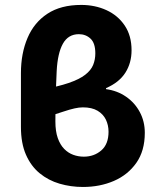

<svg xmlns="http://www.w3.org/2000/svg" viewBox="-20 -732 631 764"><path d="M310 12Q261.6 12 217 -1.1Q172.5 -14.1 137.9 -42.5Q103.3 -70.8 83.3 -116.4Q63.3 -161.9 63.3 -226.9V-441Q63.3 -519.3 89.5 -580.9Q115.6 -642.5 168.8 -677.4Q222 -712.4 303.2 -712.4Q358.1 -712.4 403.6 -691.6Q449.2 -670.7 476.3 -630.4Q503.5 -590 503.5 -531.9Q503.5 -481.6 478.9 -442.8Q454.3 -404.1 402 -381.3V-377.3Q447.1 -371.2 481.9 -347Q516.7 -322.9 536.4 -285.8Q556.2 -248.8 556.2 -203.6Q556.2 -131.7 522.4 -83.8Q488.7 -36 433 -12Q377.4 12 310 12ZM313.6 -108.6Q354.3 -108.6 383.1 -133.5Q411.9 -158.4 411.9 -207.8Q411.9 -233.8 401.4 -255.8Q390.8 -277.8 368.3 -291.3Q345.7 -304.8 309.8 -304.8Q294.7 -304.8 276.6 -300.7Q258.4 -296.7 231.1 -287.6Q203.8 -278.6 160.3 -264.6L142.1 -375.1Q210.4 -387.1 253.1 -401.8Q295.8 -416.4 319 -434.5Q342.2 -452.5 350.7 -473.8Q359.3 -495 359.3 -519.7Q359.3 -560.4 340.3 -578.2Q321.2 -596 293.8 -596Q251.6 -596 230.4 -558.3Q209.2 -520.6 205.5 -448.6Q204.5 -420.2 203.2 -393.2Q202 -366.2 201.5 -341.3Q201 -316.4 200.7 -293.3Q200.4 -270.2 200.4 -248.7Q200.4 -209.4 209.9 -182.6Q219.4 -155.7 235.5 -139.4Q251.6 -123.1 271.6 -115.9Q291.6 -108.6 313.6 -108.6Z"/></svg>

Font: Source Sans 3 VF
Style: Regular
Weight: 200
Designer: Paul D. Hunt
Foundry: Adobe
Version: Version 3.046;hotconv 1.0.118;makeotfexe 2.5.65603